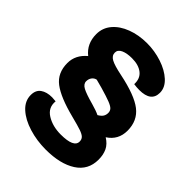

<svg xmlns="http://www.w3.org/2000/svg" viewBox="-205 -819 938 938"><g transform="rotate(45 264.0 -350.0)"><path d="M35 -128Q35 -162 57.5 -178Q80 -194 117 -194Q125 -194 143 -192Q138 -145 178.5 -120Q219 -95 275 -95Q365 -95 365 -136Q365 -151 356 -160Q347 -169 325.5 -176.5Q304 -184 253 -197Q147 -224 99 -260.5Q51 -297 51 -365Q51 -421 99 -461Q51 -499 51 -565Q51 -608 78.5 -640.5Q106 -673 153.5 -691Q201 -709 258 -709Q311 -709 361 -692.5Q411 -676 442.5 -647Q474 -618 474 -582Q474 -520 393 -520Q375 -520 355 -523Q357 -563 330.5 -584Q304 -605 258 -605Q223 -605 201 -595Q179 -585 179 -565Q179 -544 201 -532Q223 -520 277 -509Q394 -485 443.5 -446.5Q493 -408 493 -339Q493 -275 440 -241Q469 -223 481 -198Q493 -173 493 -139Q493 -67 434 -29Q375 9 275 9Q214 9 158.5 -8Q103 -25 69 -56Q35 -87 35 -128ZM365 -334Q365 -347 357 -356Q349 -365 326 -374Q303 -383 255 -397L210 -409Q196 -406 187.5 -394.5Q179 -383 179 -367Q179 -348 201.5 -336Q224 -324 279 -309Q315 -299 335 -289Q352 -299 358.5 -309.5Q365 -320 365 -334Z"/></g></svg>

Font: K2D ExtraBold
Style: Regular
Weight: 800
Designer: Katatrad Aksorn Co.,Ltd.
Foundry: Cadson Demak Co.,Ltd.
Version: Version 1.000; ttfautohint (v1.6)